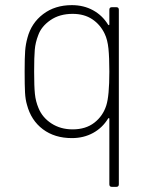

<svg xmlns="http://www.w3.org/2000/svg" viewBox="-20 -530 585 748"><path d="M406 188V-66Q406 -73 401 -68Q379 -32 342.5 -12Q306 8 260 8Q193 8 147 -26.5Q101 -61 85 -122Q79 -142 77.5 -169.5Q76 -197 76 -252Q76 -306 78 -332Q80 -358 87 -383Q102 -440 148 -475Q194 -510 260 -510Q306 -510 342.5 -490Q379 -470 401 -434Q406 -429 406 -436V-492Q406 -502 416 -502H433Q443 -502 443 -492V188Q443 198 433 198H416Q406 198 406 188ZM130 -109Q145 -72 180.5 -49Q216 -26 263 -26Q314 -26 347.5 -52Q381 -78 394 -119Q406 -156 406 -251Q406 -306 402.5 -340.5Q399 -375 388 -398Q371 -434 339.5 -455Q308 -476 263 -476Q212 -476 176.5 -451.5Q141 -427 129 -393Q118 -365 115.5 -336.5Q113 -308 113 -251Q113 -193 116 -164Q119 -135 130 -109Z"/></svg>

Font: Barlow GEO Extra Light
Style: Regular
Weight: 200
Designer: Jeremy Tribby
Foundry: Tribby Type
Version: Version 1.408